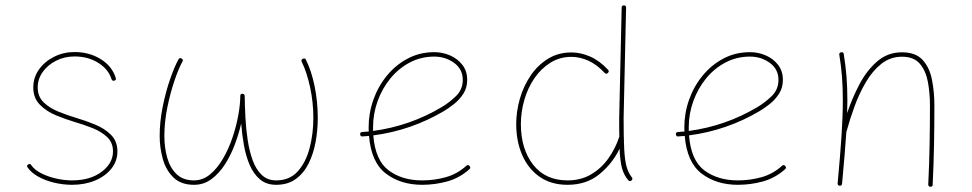

<svg xmlns="http://www.w3.org/2000/svg" viewBox="-20 -693 3651 721"><path d="M409.2 -390.1Q401.4 -388.2 398.9 -395.5Q387.2 -433.1 349.1 -457Q311 -481 259.8 -481Q221.7 -481 190.2 -464.8Q158.7 -448.7 140.1 -422.4Q121.6 -396 121.6 -364.7Q121.6 -330.1 144.3 -308.3Q167 -286.6 200.7 -273.2Q234.4 -259.8 267.1 -250Q300.3 -240.2 335.9 -225.8Q371.6 -211.4 396.2 -187.3Q420.9 -163.1 420.9 -124.5Q420.9 -87.9 398.2 -59.6Q375.5 -31.2 336.9 -15.1Q298.3 1 250.5 1Q217.8 1 184.3 -6.8Q150.9 -14.6 124 -29.5Q97.2 -44.4 83.5 -64.5Q79.1 -70.8 85.4 -75.2Q92.3 -80.1 97.2 -73.2Q108.9 -55.7 134 -42.7Q159.2 -29.8 190.2 -22.7Q221.2 -15.6 250.5 -15.6Q318.4 -15.6 361.3 -47.6Q404.3 -79.6 404.3 -124.5Q404.3 -157.7 382.1 -178.5Q359.9 -199.2 326.9 -212.2Q293.9 -225.1 262.2 -234.4Q228 -244.6 191.4 -259.5Q154.8 -274.4 129.9 -299.6Q105 -324.7 105 -364.7Q105 -401.9 126.2 -431.9Q147.5 -461.9 182.9 -479.7Q218.3 -497.6 259.8 -497.6Q314.9 -497.6 357.9 -471.2Q400.9 -444.8 414.6 -400.4Q417.5 -392.1 409.2 -390.1Z M662.1 -473.1Q669.4 -468.8 665 -461.4Q651.4 -437.5 635.5 -391.1Q619.6 -344.7 608.4 -289.6Q597.2 -234.4 597.2 -182.6Q597.2 -139.2 607.9 -100.8Q618.7 -62.5 643.1 -39.1Q667.5 -15.6 708.5 -15.6Q741.7 -15.6 769 -38.3Q796.4 -61 817.6 -97.7Q838.9 -134.3 853.3 -177.2Q867.7 -220.2 875 -261.2Q882.3 -302.2 882.3 -332.5Q882.3 -341.8 891.1 -340.8Q898.9 -339.8 898.9 -332.5Q899.4 -294.9 901.6 -251.7Q903.8 -208.5 910.2 -166.7Q916.5 -125 929 -90.8Q941.4 -56.6 962.9 -36.1Q984.4 -15.6 1017.1 -15.6Q1067.4 -15.6 1097.9 -49.3Q1128.4 -83 1142.6 -136.7Q1156.7 -190.4 1156.7 -250.5Q1156.7 -308.6 1144.5 -365.2Q1132.3 -421.9 1113.3 -460.4Q1109.4 -468.8 1117.2 -472.2Q1125.5 -476.1 1128.9 -468.3Q1149.4 -427.7 1161.4 -369.4Q1173.3 -311 1173.3 -250.5Q1173.3 -205.1 1165.3 -160.6Q1157.2 -116.2 1139.2 -79.6Q1121.1 -43 1091.1 -21Q1061 1 1017.1 1Q980 1 955.8 -19.8Q931.6 -40.5 917.2 -74.5Q902.8 -108.4 895.8 -148.9Q888.7 -189.5 885.7 -229.5Q877 -190.9 861.8 -150.4Q846.7 -109.9 824.7 -75.7Q802.7 -41.5 773.9 -20.3Q745.1 1 708.5 1Q659.7 1 631.3 -26.6Q603 -54.2 591.3 -96.4Q579.6 -138.7 579.6 -182.6Q579.6 -236.3 591.1 -292.7Q602.5 -349.1 619.1 -396.7Q635.7 -444.3 650.4 -470.2Q654.8 -477.5 662.1 -473.1Z M1742.7 -57.6Q1705.6 -24.4 1659.4 -11.7Q1613.3 1 1565.4 1Q1484.9 1 1429.4 -41Q1374 -83 1365.7 -182.6Q1353.5 -181.6 1341.3 -180.7Q1333.5 -179.7 1332.5 -188.5Q1331.5 -196.3 1340.3 -197.3Q1352.5 -198.2 1364.7 -199.2Q1364.3 -207 1364.3 -214.8Q1364.3 -268.1 1382.1 -318.4Q1399.9 -368.7 1432.9 -408.9Q1465.8 -449.2 1511 -473.1Q1556.2 -497.1 1610.8 -497.1Q1642.1 -497.1 1670.2 -484.9Q1698.2 -472.7 1716.3 -449.5Q1734.4 -426.3 1734.4 -393.1Q1734.4 -363.3 1720 -341.1Q1705.6 -318.8 1685.3 -302.7Q1665 -286.6 1647 -275.9Q1523.9 -203.1 1381.8 -184.6Q1389.2 -90.8 1439.5 -53.2Q1489.7 -15.6 1565.4 -15.6Q1611.8 -15.6 1654.8 -27.8Q1697.8 -40 1731 -70.3Q1737.8 -76.2 1743.2 -69.8Q1749 -63 1742.7 -57.6ZM1610.8 -480.5Q1561 -480.5 1518.8 -458.3Q1476.6 -436 1445.8 -398.2Q1415 -360.4 1397.9 -313Q1380.9 -265.6 1380.9 -214.8Q1380.9 -208 1380.9 -201.2Q1519 -219.7 1638.2 -290.5Q1665.5 -306.6 1691.7 -331.5Q1717.8 -356.4 1717.8 -393.1Q1717.8 -433.1 1685.3 -456.8Q1652.8 -480.5 1610.8 -480.5Z M2126 -496.1Q2160.6 -496.1 2196 -480.7Q2231.4 -465.3 2263.2 -431.2Q2269 -425.3 2262.7 -418.9Q2256.8 -413.1 2250.5 -419.4Q2220.7 -451.2 2189 -465.3Q2157.2 -479.5 2126 -479.5Q2082 -479.5 2046.9 -457.5Q2011.7 -435.5 1986.8 -399.2Q1961.9 -362.8 1949 -317.9Q1936 -272.9 1936 -227.1Q1936 -133.8 1981.9 -74.7Q2027.8 -15.6 2111.3 -15.6Q2162.1 -15.6 2200.4 -38.6Q2238.8 -61.5 2264.9 -98.6Q2291 -135.7 2304.7 -177.2L2305.7 -178.7Q2305.2 -194.3 2305.2 -211.9Q2305.2 -229.5 2305.2 -249.5L2314.5 -664.6Q2314.5 -672.9 2322.8 -672.9Q2331.1 -672.9 2331.1 -664.6L2321.8 -249.5Q2321.8 -176.8 2324 -134Q2326.2 -91.3 2332.8 -67.6Q2339.4 -43.9 2352.5 -27.3Q2357.9 -21 2351.1 -15.1Q2344.7 -9.8 2338.9 -16.6Q2322.3 -36.6 2315.4 -62.7Q2308.6 -88.9 2306.6 -134.8Q2280.8 -80.1 2231.9 -39.6Q2183.1 1 2111.3 1Q2049.8 1 2006.8 -28.8Q1963.9 -58.6 1941.2 -110.4Q1918.5 -162.1 1918.5 -227.1Q1918.5 -274.4 1932.1 -322Q1945.8 -369.6 1972.4 -408.9Q1999 -448.2 2037.6 -472.2Q2076.2 -496.1 2126 -496.1Z M2928.2 -57.6Q2891.1 -24.4 2845 -11.7Q2798.8 1 2751 1Q2670.4 1 2615 -41Q2559.6 -83 2551.3 -182.6Q2539.1 -181.6 2526.9 -180.7Q2519 -179.7 2518.1 -188.5Q2517.1 -196.3 2525.9 -197.3Q2538.1 -198.2 2550.3 -199.2Q2549.8 -207 2549.8 -214.8Q2549.8 -268.1 2567.6 -318.4Q2585.4 -368.7 2618.4 -408.9Q2651.4 -449.2 2696.5 -473.1Q2741.7 -497.1 2796.4 -497.1Q2827.6 -497.1 2855.7 -484.9Q2883.8 -472.7 2901.9 -449.5Q2919.9 -426.3 2919.9 -393.1Q2919.9 -363.3 2905.5 -341.1Q2891.1 -318.8 2870.8 -302.7Q2850.6 -286.6 2832.5 -275.9Q2709.5 -203.1 2567.4 -184.6Q2574.7 -90.8 2625 -53.2Q2675.3 -15.6 2751 -15.6Q2797.4 -15.6 2840.3 -27.8Q2883.3 -40 2916.5 -70.3Q2923.3 -76.2 2928.7 -69.8Q2934.6 -63 2928.2 -57.6ZM2796.4 -480.5Q2746.6 -480.5 2704.3 -458.3Q2662.1 -436 2631.3 -398.2Q2600.6 -360.4 2583.5 -313Q2566.4 -265.6 2566.4 -214.8Q2566.4 -208 2566.4 -201.2Q2704.6 -219.7 2823.7 -290.5Q2851.1 -306.6 2877.2 -331.5Q2903.3 -356.4 2903.3 -393.1Q2903.3 -433.1 2870.8 -456.8Q2838.4 -480.5 2796.4 -480.5Z M3125.5 -4.9Q3135.3 -109.4 3140.1 -183.8Q3145 -258.3 3145 -315.9Q3145 -364.3 3141.8 -405Q3138.7 -445.8 3131.8 -487.3Q3130.4 -494.6 3138.2 -496.6Q3147.5 -498.5 3148.4 -490.2Q3155.3 -448.2 3158.7 -406.5Q3162.1 -364.7 3162.1 -315.9Q3162.1 -293 3161.1 -268.1Q3179.7 -323.7 3207.3 -376.2Q3234.9 -428.7 3274.2 -462.6Q3313.5 -496.6 3367.2 -496.6Q3418.5 -496.6 3444.6 -468Q3470.7 -439.5 3479.7 -393.8Q3488.8 -348.1 3488.8 -297.4Q3488.8 -223.1 3487.5 -152.1Q3486.3 -81.1 3482.4 0.5Q3482.4 8.3 3474.1 8.3Q3465.8 8.3 3465.8 -0.5Q3469.7 -82 3470.9 -152.6Q3472.2 -223.1 3472.2 -297.4Q3472.2 -342.8 3464.6 -384.5Q3457 -426.3 3434.6 -453.1Q3412.1 -480 3367.2 -480Q3323.2 -480 3289.8 -453.4Q3256.3 -426.8 3231.4 -384.3Q3206.5 -341.8 3188.7 -292.7Q3170.9 -243.7 3158.7 -198.7L3158.2 -197.3Q3155.3 -156.2 3151.4 -108.2Q3147.5 -60.1 3142.1 -2.9Q3141.1 5.4 3132.8 4.4Q3125 3.4 3125.5 -4.9Z"/></svg>

Font: Mikhak-FD Thin
Style: Regular
Weight: 100
Designer: Amin Abedi
Version: Version 3.2